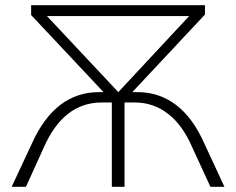

<svg xmlns="http://www.w3.org/2000/svg" viewBox="-20 -720 910 740"><path d="M845 0 767 -168C737.7 -234 701.3 -283.3 658 -316C614.7 -348.7 565 -365 509 -365H490L770 -664V-700H100V-662L379 -365H362C248.7 -365 162.3 -299 103 -167L25 0H80L149 -152C199.7 -267.3 274 -325 372 -325H411V0H460V-325H500C547.3 -325 589.8 -310.5 627.5 -281.5C665.2 -252.5 696.3 -209.3 721 -152L791 0ZM436 -365 161 -658H709Z"/></svg>

Font: Montserrat Custom ExtraLight
Style: Regular
Weight: 300
Designer: Julieta Ulanovsky
Foundry: Julieta Ulanovsky
Version: Version 7.200